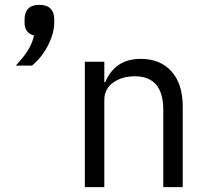

<svg xmlns="http://www.w3.org/2000/svg" viewBox="-20 -770 852 790"><path d="M81.1 -690.9V-676.8Q81.1 -633.8 120.1 -624Q112.3 -590.3 94.5 -562.3Q76.7 -534.2 44.9 -500H111.8Q153.8 -535.6 178.5 -585Q203.1 -634.3 203.1 -676.8V-690.9Q203.1 -718.8 188.2 -734.4Q173.3 -750 142.1 -750Q110.8 -750 95.9 -734.4Q81.1 -718.8 81.1 -690.9ZM329.1 0H409.2V-357.9Q409.2 -405.8 448.2 -432.1Q483.9 -456.1 535.2 -456.1Q651.9 -456.1 651.9 -316.9V0H731.9V-331.1Q731.9 -424.3 685.8 -476.1Q639.6 -527.8 559.1 -527.8Q453.6 -527.8 413.1 -432.1H409.2V-516.1H329.1Z"/></svg>

Font: Plexus Sans
Style: Regular
Weight: 400
Version: Version 2.001;PS 002.001;hotconv 1.0.70;makeotf.lib2.5.58329